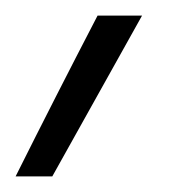

<svg xmlns="http://www.w3.org/2000/svg" viewBox="-21 -106 241 246"><path d="M161 -86H104Q77 -34 51 17Q25 68 -1 120H46Q75 68 103.5 17Q132 -34 161 -86Z"/></svg>

Font: Josefin Slab Medium
Style: Italic
Weight: 500
Italic angle: -12°
Version: Version 2.000